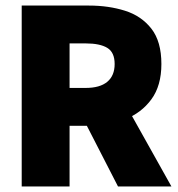

<svg xmlns="http://www.w3.org/2000/svg" viewBox="-20 -670 640 690"><path d="M58 0V-650H300Q370 -650 429 -631.5Q488 -613 524 -567Q560 -521 560 -440Q560 -362 524 -313Q488 -264 429 -241Q370 -218 300 -218H230V0ZM230 -354H288Q339 -354 365.5 -376Q392 -398 392 -440Q392 -482 365.5 -498Q339 -514 288 -514H230ZM269 -263 385 -377 596 0H404Z"/></svg>

Font: Source Code Pro ExtraLight Black
Style: Regular
Weight: 900
Monospace: yes
Version: Version 1.018;hotconv 1.0.116;makeotfexe 2.5.65601